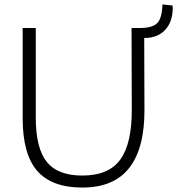

<svg xmlns="http://www.w3.org/2000/svg" viewBox="-20 -836 797 864"><path d="M757 -811Q760 -744 726 -704.5Q692 -665 629 -665L630 -343Q631 -170 562 -81Q493 8 350 8Q213 8 147.5 -67Q82 -142 82 -304V-710H141V-307Q141 -169 190.5 -107.5Q240 -46 350 -46Q470 -46 522 -119Q574 -192 573 -344L572 -710H609Q665 -710 687 -731.5Q709 -753 711 -816Z"/></svg>

Font: Livvic Light
Style: Regular
Weight: 300
Designer: Jacques Le Bailly, Baron von Fonthausen
Version: Version 1.001; ttfautohint (v1.8.2)